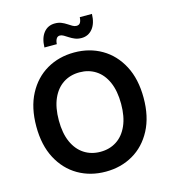

<svg xmlns="http://www.w3.org/2000/svg" viewBox="-134 -1046 1038 1163"><g transform="rotate(-15 385.0 -464.5)"><path d="M385.3 9.8Q289.1 9.8 212.9 -34.4Q136.7 -78.6 92.5 -162.1Q48.3 -245.6 48.3 -363.3Q48.3 -481.4 92.5 -565.2Q136.7 -648.9 212.9 -693.1Q289.1 -737.3 385.3 -737.3Q481 -737.3 556.9 -693.1Q632.8 -648.9 677 -565.2Q721.2 -481.4 721.2 -363.3Q721.2 -245.6 677 -161.9Q632.8 -78.1 556.9 -34.2Q481 9.8 385.3 9.8ZM385.3 -114.7Q442.9 -114.7 486.8 -143.3Q530.8 -171.9 555.4 -227.5Q580.1 -283.2 580.1 -363.3Q580.1 -444.3 555.4 -500Q530.8 -555.7 486.8 -584.2Q442.9 -612.8 385.3 -612.8Q327.1 -612.8 283 -584Q238.8 -555.2 214.1 -499.5Q189.5 -443.8 189.5 -363.3Q189.5 -283.2 214.1 -227.8Q238.8 -172.4 283 -143.6Q327.1 -114.7 385.3 -114.7ZM452.6 -810.1Q430.2 -810.1 412.1 -817.4Q394 -824.7 379.2 -834.5Q364.3 -844.2 351.8 -851.6Q339.4 -858.9 328.1 -858.9Q313.5 -858.9 305.9 -845.9Q298.3 -833 297.4 -813H219.7Q221.2 -872.1 247.6 -904.8Q273.9 -937.5 317.9 -937.5Q340.8 -937.5 358.4 -930.2Q376 -922.9 390.4 -913.3Q404.8 -903.8 417.2 -896.5Q429.7 -889.2 441.9 -889.2Q458 -889.2 465.3 -900.6Q472.7 -912.1 474.1 -935.1H550.3Q548.8 -876 522 -843Q495.1 -810.1 452.6 -810.1Z"/></g></svg>

Font: Inter Cardless
Style: Bold
Weight: 700
Designer: Rasmus Andersson
Foundry: rsms
Version: Version 4.001;git-9221beed3